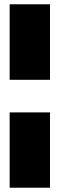

<svg xmlns="http://www.w3.org/2000/svg" viewBox="-20 -755 278 895"><path d="M25 -735H213V-383H25ZM25 -231H213V120H25Z"/></svg>

Font: Kanit Bold
Style: Regular
Weight: 700
Designer: Katatrad Team
Foundry: CadsonDemak
Version: Version 1.000